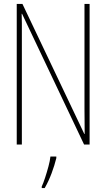

<svg xmlns="http://www.w3.org/2000/svg" viewBox="-20 -734 540 975"><path d="M65 0V-714H94L408 -54H410Q410 -88 409.5 -123.5Q409 -159 409 -181V-714H435V0H407L92 -664H90Q91 -644 91 -617Q91 -590 91 -548V0ZM192 213Q200 196 209 168.5Q218 141 226 111.5Q234 82 236 61H266V69Q257 106 242 146Q227 186 207 221H192Z"/></svg>

Font: Noto Sans Mono ExtraCondensed Thin
Style: Regular
Weight: 100
Width: 2
Designer: Monotype Design Team
Foundry: Monotype Imaging Inc.
Version: Version 2.014; ttfautohint (v1.8.4.7-5d5b)